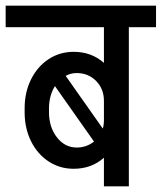

<svg xmlns="http://www.w3.org/2000/svg" viewBox="-55 -658 571 678"><path d="M496 -562H400V0H312V-101Q268 -62 205 -62Q156 -62 116.5 -88Q77 -114 54.5 -159.5Q32 -205 32 -261V-276Q32 -332 54.5 -377.5Q77 -423 116.5 -449Q156 -475 205 -475Q268 -475 312 -436V-562H-35V-638H496ZM177 -390 308 -204Q312 -217 312 -234V-302Q312 -344 284.5 -372Q257 -400 216 -400Q194 -400 177 -390ZM118 -262Q118 -209 146 -173Q174 -137 216 -137Q250 -137 277 -158L139 -354Q118 -320 118 -275Z"/></svg>

Font: Akshar
Style: Regular
Weight: 400
Designer: Tall Chai
Foundry: Tall Chai
Version: Version 1.000